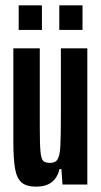

<svg xmlns="http://www.w3.org/2000/svg" viewBox="-20 -691 380 719"><path d="M30 -163V-510H129V-219Q129 -151 131.5 -124Q134 -97 141.5 -89Q149 -81 168 -81Q188 -81 196 -95Q204 -109 206 -143.5Q208 -178 208 -262V-510H307V0H214L210 -58H203Q187 8 116 8Q79 8 61 -7.5Q43 -23 36.5 -58.5Q30 -94 30 -163ZM50 -579V-671H137V-579ZM202 -579V-671H289V-579Z"/></svg>

Font: Saira Ultra Condensed
Style: Bold
Weight: 700
Width: 1
Designer: Hector Gatti with collaboration of the Omnibus-Type team
Foundry: Omnibus-Type
Version: Version 1.001; ttfautohint (v1.8)